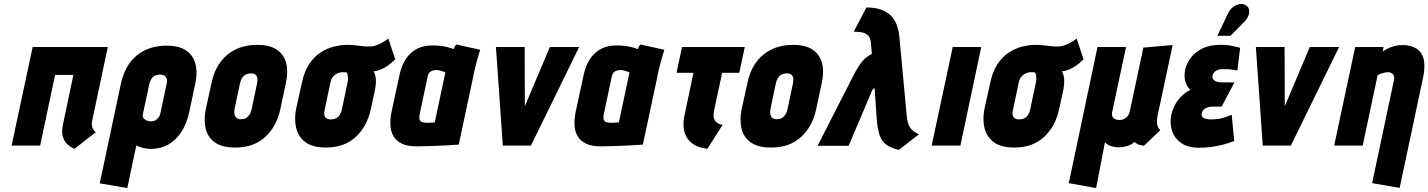

<svg xmlns="http://www.w3.org/2000/svg" viewBox="-20 -740 7261 976"><path d="M448 -124 528 -501H146L39 0H184L260 -359H353L300 -107Q292 -69 299.5 -45Q307 -21 321.5 -7.5Q336 6 347.5 11.5Q359 17 358 17L467 -68Q456 -76 450.5 -89Q445 -102 448 -124Z M942 -171 972 -312Q992 -404 954.5 -456Q917 -508 829 -508Q735 -508 674.5 -457.5Q614 -407 594 -312L487 192L627 216L673 -1Q680 3 688 6Q696 9 705.5 11.5Q715 14 725.5 15.5Q736 17 746 17Q795 17 834 -4.5Q873 -26 901 -68Q929 -110 942 -171ZM827 -313 797 -172Q795 -157 788 -146Q781 -135 771 -129Q761 -123 748 -123Q741 -123 733 -125Q725 -127 718 -131.5Q711 -136 707.5 -142.5Q704 -149 706 -158L739 -313Q743 -329 750 -339.5Q757 -350 768 -355.5Q779 -361 793 -361Q807 -361 816 -355Q825 -349 828 -338.5Q831 -328 827 -313Z M1405 -185 1433 -317Q1453 -409 1415.5 -460.5Q1378 -512 1289 -512Q1226 -512 1178.5 -489Q1131 -466 1099.5 -423Q1068 -380 1055 -317L1026 -185Q1015 -130 1025.5 -86Q1036 -42 1072.5 -16Q1109 10 1176 10Q1270 10 1328 -43.5Q1386 -97 1405 -185ZM1287 -317 1259 -184Q1256 -170 1249 -158.5Q1242 -147 1231.5 -140.5Q1221 -134 1206 -134Q1190 -134 1182 -141Q1174 -148 1172 -159.5Q1170 -171 1172 -184L1200 -317Q1204 -334 1211.5 -345Q1219 -356 1230.5 -361.5Q1242 -367 1256 -367Q1270 -367 1278 -361Q1286 -355 1288 -344Q1290 -333 1287 -317Z M1989 -439 1954 -544Q1934 -528 1909 -516.5Q1884 -505 1868 -504Q1847 -503 1827 -505Q1807 -507 1787 -509.5Q1767 -512 1746 -512Q1713 -512 1677 -503Q1641 -494 1608.5 -472.5Q1576 -451 1551.5 -414Q1527 -377 1515 -321L1485 -185Q1475 -134 1485.5 -89.5Q1496 -45 1532.5 -17.5Q1569 10 1637 10Q1730 10 1788 -43.5Q1846 -97 1865 -185L1886 -282Q1892 -313 1890.5 -337Q1889 -361 1879 -377Q1896 -379 1914 -386Q1932 -393 1951 -406Q1970 -419 1989 -439ZM1746 -317 1717 -180Q1714 -167 1707 -156Q1700 -145 1688.5 -139Q1677 -133 1662 -133Q1646 -133 1638 -139.5Q1630 -146 1628.5 -157Q1627 -168 1630 -180L1660 -322Q1663 -337 1670 -346.5Q1677 -356 1686 -362Q1695 -368 1704.5 -370.5Q1714 -373 1723 -373Q1727 -373 1730 -373Q1733 -373 1736.5 -372.5Q1740 -372 1743 -371Q1745 -367 1746.5 -362Q1748 -357 1748.5 -352Q1749 -347 1749 -341.5Q1749 -336 1748.5 -330Q1748 -324 1746 -317Z M2421 -487 2299 -514Q2293 -506 2289 -498Q2285 -490 2285 -490Q2280 -493 2265.5 -497.5Q2251 -502 2228.5 -505.5Q2206 -509 2178 -509Q2150 -509 2124 -501.5Q2098 -494 2075.5 -476Q2053 -458 2036 -428.5Q2019 -399 2010 -355L1970 -170Q1963 -135 1964.5 -103.5Q1966 -72 1980 -48Q1994 -24 2022.5 -10Q2051 4 2097 4Q2120 4 2148.5 3Q2177 2 2206 1Q2235 0 2259 -1.5Q2283 -3 2297.5 -4Q2312 -5 2312 -5L2394 -390Q2398 -407 2404.5 -431.5Q2411 -456 2421 -487ZM2114 -163 2154 -351Q2156 -363 2161.5 -369.5Q2167 -376 2174 -379Q2181 -382 2187.5 -383Q2194 -384 2198 -384Q2203 -384 2209 -383Q2215 -382 2221.5 -380Q2228 -378 2234 -376Q2240 -374 2244 -372L2190 -118Q2184 -118 2178.5 -117Q2173 -116 2167.5 -116Q2162 -116 2157 -116Q2152 -116 2146 -116Q2133 -116 2124 -120Q2115 -124 2112.5 -134Q2110 -144 2114 -163Z M2501 -501 2536 0H2679L2924 -501H2775L2648 -200L2647 -501Z M3357 -487 3235 -514Q3229 -506 3225 -498Q3221 -490 3221 -490Q3216 -493 3201.5 -497.5Q3187 -502 3164.5 -505.5Q3142 -509 3114 -509Q3086 -509 3060 -501.5Q3034 -494 3011.5 -476Q2989 -458 2972 -428.5Q2955 -399 2946 -355L2906 -170Q2899 -135 2900.5 -103.5Q2902 -72 2916 -48Q2930 -24 2958.5 -10Q2987 4 3033 4Q3056 4 3084.5 3Q3113 2 3142 1Q3171 0 3195 -1.5Q3219 -3 3233.5 -4Q3248 -5 3248 -5L3330 -390Q3334 -407 3340.5 -431.5Q3347 -456 3357 -487ZM3050 -163 3090 -351Q3092 -363 3097.5 -369.5Q3103 -376 3110 -379Q3117 -382 3123.5 -383Q3130 -384 3134 -384Q3139 -384 3145 -383Q3151 -382 3157.5 -380Q3164 -378 3170 -376Q3176 -374 3180 -372L3126 -118Q3120 -118 3114.5 -117Q3109 -116 3103.5 -116Q3098 -116 3093 -116Q3088 -116 3082 -116Q3069 -116 3060 -120Q3051 -124 3048.5 -134Q3046 -144 3050 -163Z M3610 -179 3651 -370H3738L3766 -501H3447L3419 -370H3505L3459 -151Q3453 -122 3455 -94Q3457 -66 3470.5 -42.5Q3484 -19 3510 -3.5Q3536 12 3576 16L3653 -105Q3633 -109 3622 -118.5Q3611 -128 3608.5 -143.5Q3606 -159 3610 -179Z M4129 -185 4157 -317Q4177 -409 4139.5 -460.5Q4102 -512 4013 -512Q3950 -512 3902.5 -489Q3855 -466 3823.5 -423Q3792 -380 3779 -317L3750 -185Q3739 -130 3749.5 -86Q3760 -42 3796.5 -16Q3833 10 3900 10Q3994 10 4052 -43.5Q4110 -97 4129 -185ZM4011 -317 3983 -184Q3980 -170 3973 -158.5Q3966 -147 3955.5 -140.5Q3945 -134 3930 -134Q3914 -134 3906 -141Q3898 -148 3896 -159.5Q3894 -171 3896 -184L3924 -317Q3928 -334 3935.5 -345Q3943 -356 3954.5 -361.5Q3966 -367 3980 -367Q3994 -367 4002 -361Q4010 -355 4012 -344Q4014 -333 4011 -317Z M4589 -154 4552 -551Q4549 -583 4539.5 -610.5Q4530 -638 4510.5 -658.5Q4491 -679 4460 -690.5Q4429 -702 4384 -702L4320 -579Q4342 -579 4361 -575.5Q4380 -572 4392.5 -560Q4405 -548 4407 -522L4412 -466Q4396 -458 4381 -446Q4366 -434 4349.5 -410Q4333 -386 4311 -342L4136 1H4294L4413 -280Q4416 -285 4419 -287.5Q4422 -290 4424 -291Q4426 -292 4426 -292L4436 -143Q4440 -88 4450.5 -55.5Q4461 -23 4484 -5.5Q4507 12 4549 22L4651 -57Q4635 -65 4622 -74.5Q4609 -84 4600.5 -102Q4592 -120 4589 -154Z M4716 0H4862L4968 -501H4823Z M5488 -439 5453 -544Q5433 -528 5408 -516.5Q5383 -505 5367 -504Q5346 -503 5326 -505Q5306 -507 5286 -509.5Q5266 -512 5245 -512Q5212 -512 5176 -503Q5140 -494 5107.5 -472.5Q5075 -451 5050.5 -414Q5026 -377 5014 -321L4984 -185Q4974 -134 4984.5 -89.5Q4995 -45 5031.5 -17.5Q5068 10 5136 10Q5229 10 5287 -43.5Q5345 -97 5364 -185L5385 -282Q5391 -313 5389.5 -337Q5388 -361 5378 -377Q5395 -379 5413 -386Q5431 -393 5450 -406Q5469 -419 5488 -439ZM5245 -317 5216 -180Q5213 -167 5206 -156Q5199 -145 5187.5 -139Q5176 -133 5161 -133Q5145 -133 5137 -139.5Q5129 -146 5127.5 -157Q5126 -168 5129 -180L5159 -322Q5162 -337 5169 -346.5Q5176 -356 5185 -362Q5194 -368 5203.5 -370.5Q5213 -373 5222 -373Q5226 -373 5229 -373Q5232 -373 5235.5 -372.5Q5239 -372 5242 -371Q5244 -367 5245.5 -362Q5247 -357 5247.5 -352Q5248 -347 5248 -341.5Q5248 -336 5247.5 -330Q5247 -324 5245 -317Z M5864 -150 5941 -511 5792 -498 5723 -173Q5721 -162 5714 -152Q5707 -142 5696 -136Q5685 -130 5670 -130Q5661 -130 5651 -133.5Q5641 -137 5636 -145.5Q5631 -154 5633 -168L5704 -501H5559L5413 191L5552 216L5597 -18Q5602 -10 5610.5 -5Q5619 0 5629 3Q5639 6 5648.5 7.5Q5658 9 5665 9Q5684 9 5700.5 5Q5717 1 5729 -5.5Q5741 -12 5746 -19Q5750 -15 5758 -10Q5766 -5 5776 -2.5Q5786 0 5795 1L5878 -78Q5876 -80 5870.5 -87Q5865 -94 5862 -109Q5859 -124 5864 -150Z M6270 -382 6284 -497Q6256 -505 6230.5 -509Q6205 -513 6178 -512Q6128 -511 6093 -494Q6058 -477 6036.5 -450.5Q6015 -424 6006 -393Q6001 -373 6001.5 -352.5Q6002 -332 6009.5 -314Q6017 -296 6031 -283Q5993 -265 5967.5 -230Q5942 -195 5934 -155Q5926 -116 5937 -78Q5948 -40 5982.5 -14.5Q6017 11 6076 11Q6107 11 6137 7Q6167 3 6196 -4.5Q6225 -12 6254 -23L6241 -157Q6230 -152 6218 -147.5Q6206 -143 6192.5 -139.5Q6179 -136 6164.5 -134.5Q6150 -133 6135 -133Q6121 -133 6109.5 -136Q6098 -139 6092 -146.5Q6086 -154 6089 -165Q6091 -173 6095.5 -179Q6100 -185 6107 -189Q6114 -193 6123 -195.5Q6132 -198 6141 -198H6190L6255 -321H6192Q6181 -321 6168.5 -324Q6156 -327 6148.5 -335Q6141 -343 6144 -357Q6147 -368 6153.5 -374Q6160 -380 6169 -384Q6178 -388 6187 -388Q6202 -389 6216 -388.5Q6230 -388 6243.5 -386Q6257 -384 6270 -382ZM6305 -629Q6318 -642 6325 -658Q6332 -674 6330 -689Q6328 -704 6313 -713Q6296 -723 6278 -718.5Q6260 -714 6245.5 -702Q6231 -690 6224 -675L6168 -558H6235Z M6364 -501 6399 0H6542L6787 -501H6638L6511 -200L6510 -501Z M7066 -333 6955 191 7095 215 7214 -346Q7222 -385 7220.5 -413Q7219 -441 7209.5 -460Q7200 -479 7184.5 -490Q7169 -501 7150 -506Q7131 -511 7110 -511Q7087 -511 7067.5 -505.5Q7048 -500 7033 -492.5Q7018 -485 7009 -478L7013 -501H6869L6762 0H6907L6983 -358Q6994 -364 7003.5 -367Q7013 -370 7021.5 -371.5Q7030 -373 7036 -373Q7046 -373 7052 -369.5Q7058 -366 7062 -361Q7066 -356 7067 -349Q7068 -342 7066 -333Z"/></svg>

Font: Advent Pro ExtraBold
Style: Italic
Weight: 800
Italic angle: -12°
Version: Version 3.000